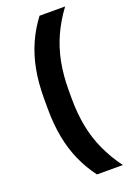

<svg xmlns="http://www.w3.org/2000/svg" viewBox="-153 -731 620 909"><g transform="rotate(-20 157.0 -276.5)"><path d="M180.5 -296.5V-256Q180.5 -180.5 193.2 -114.8Q206 -49 232.8 9.5Q259.5 68 300.5 123.5H170Q133 74 107.8 17.5Q82.5 -39 70 -105.5Q57.5 -172 57.5 -251.5V-300.5Q57.5 -380 70.2 -446.2Q83 -512.5 108.5 -569.2Q134 -626 171.5 -675.5H300.5Q259.5 -620.5 232.8 -561.8Q206 -503 193.2 -437.5Q180.5 -372 180.5 -296.5Z"/></g></svg>

Font: Anek Latin SemiBold
Style: Regular
Weight: 600
Designer: Yesha Goshar
Foundry: Ek Type
Version: Version 1.003